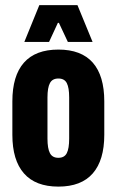

<svg xmlns="http://www.w3.org/2000/svg" viewBox="-20 -700 444 730"><path d="M202 9.5Q115 9.5 71 -40.8Q27 -91 27 -187.5V-314.5Q27 -412 71 -461.8Q115 -511.5 202 -511.5Q289 -511.5 332.8 -461.8Q376.5 -412 376.5 -314.5V-187.5Q376.5 -91 332.8 -40.8Q289 9.5 202 9.5ZM202 -100Q225 -100 234 -117.8Q243 -135.5 243 -173V-329.5Q243 -366.5 234 -384Q225 -401.5 202 -401.5Q179 -401.5 169.8 -384Q160.5 -366.5 160.5 -329.5V-173Q160.5 -135.5 169.8 -117.8Q179 -100 202 -100ZM129.5 -680.5H274.5L332 -540.5H238L204 -613H200L166.5 -540.5H72.5Z"/></svg>

Font: Anek Latin Condensed
Style: Bold
Weight: 700
Width: 3
Designer: Yesha Goshar
Foundry: Ek Type
Version: Version 1.003